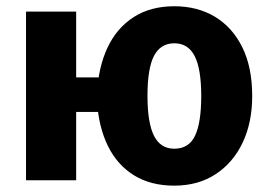

<svg xmlns="http://www.w3.org/2000/svg" viewBox="-20 -568 847 605"><path d="M529.4 -548.3Q602.5 -548.3 657.7 -515Q712.8 -481.6 743.8 -418.5Q774.7 -355.5 774.7 -265.2Q774.7 -182.4 744.7 -118.8Q714.6 -55.2 659.4 -19.1Q604.3 17 529 17Q455.4 17 402.7 -15.3Q349.9 -47.7 320.3 -107.5Q290.7 -167.3 285.6 -249.8L286 -275.5Q290 -356.5 318.8 -418Q347.7 -479.5 400.9 -513.9Q454.1 -548.3 529.4 -548.3ZM62 -531.4H220V-324.1H304.2L303.2 -215.2H220V0H62ZM529.4 -431.6Q486.1 -431.6 465.4 -392.2Q444.7 -352.7 444.7 -266.1Q444.7 -181.1 465.2 -140.2Q485.7 -99.4 529 -99.4Q575.4 -99.4 594.7 -140.5Q614.1 -181.7 614.1 -265.2Q614.1 -350.9 593.4 -391.3Q572.7 -431.6 529.4 -431.6Z"/></svg>

Font: Fira Sans Variable
Style: Regular
Weight: 400
Designer: Carrois Corporate & Edenspiekermann AG
Foundry: Carrois Corporate GbR & Edenspiekermann AG
Version: Version 4.202